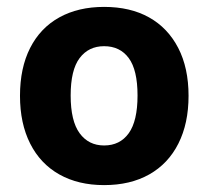

<svg xmlns="http://www.w3.org/2000/svg" viewBox="-20 -526 604 557"><path d="M282 11Q207 11 152 -20Q97 -51 67.5 -109.5Q38 -168 38 -248Q38 -329 67.5 -387Q97 -445 152 -475.5Q207 -506 282 -506Q358 -506 412.5 -475.5Q467 -445 497 -387Q527 -329 527 -248Q527 -168 497.5 -109.5Q468 -51 413 -20Q358 11 282 11ZM282 -104Q328 -104 353.5 -139.5Q379 -175 379 -249Q379 -323 353.5 -357.5Q328 -392 282 -392Q237 -392 211 -357.5Q185 -323 185 -249Q185 -175 211 -139.5Q237 -104 282 -104Z"/></svg>

Font: Nunito Sans 10pt SemiCondensed ExtraBold
Style: Regular
Weight: 800
Width: 4
Designer: Vernon Adams
Foundry: Vernon Adams
Version: Version 3.101;gftools[0.9.27]